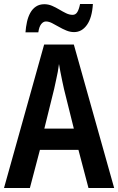

<svg xmlns="http://www.w3.org/2000/svg" viewBox="-20 -937 590 957"><path d="M421 0 371 -190H179L129 0H0L200 -715H348L549 0ZM299 -493Q295 -512 290 -534.5Q285 -557 281 -579Q277 -601 274 -618Q272 -600 268 -578.5Q264 -557 259 -535.5Q254 -514 250 -494L201 -296H348ZM107 -776Q109 -803 114.5 -828Q120 -853 131 -873Q142 -893 159.5 -904.5Q177 -916 201 -916Q221 -916 239.5 -908Q258 -900 275.5 -889.5Q293 -879 309.5 -871Q326 -863 342 -863Q357 -863 365.5 -877Q374 -891 379 -917H443Q439 -849 413.5 -813Q388 -777 349 -777Q330 -777 310.5 -785Q291 -793 273 -803.5Q255 -814 239 -822Q223 -830 209 -830Q196 -830 185.5 -817Q175 -804 171 -776Z"/></svg>

Font: Noto Sans Khmer Condensed SemiBold
Style: Regular
Weight: 600
Width: 3
Designer: Danh Hong and the Monotype Design Team
Foundry: Monotype Imaging Inc.
Version: Version 2.004